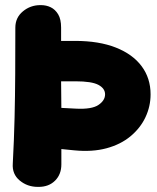

<svg xmlns="http://www.w3.org/2000/svg" viewBox="-20 -709 616 751"><path d="M128 22Q87 22 57 -3Q27 -28 30 -69Q35 -163 37 -248.5Q39 -334 39.5 -420Q40 -506 40 -601Q40 -640 69.5 -664.5Q99 -689 138 -689H140Q161 -689 178.5 -680.5Q196 -672 207.5 -653Q219 -634 219 -601V-549H274Q367 -549 433 -523Q499 -497 534 -450Q569 -403 569 -340Q569 -293 549 -250.5Q529 -208 490.5 -176Q452 -144 396.5 -129Q341 -114 270 -121L220 -126V-66Q220 -27 195.5 -2.5Q171 22 131 22ZM219 -391 220 -287 278 -284Q339 -281 365 -298.5Q391 -316 391 -340Q391 -363 365 -377Q339 -391 275 -391Z"/></svg>

Font: Winky Sans ExtraBold
Style: Regular
Weight: 800
Designer: Simon Atzbach
Foundry: typofactur
Version: Version 1.205